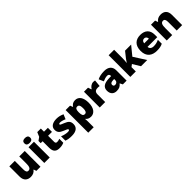

<svg xmlns="http://www.w3.org/2000/svg" viewBox="438 -2647 4759 4759"><g transform="rotate(-45 2817.0 -268.0)"><path d="M604 -553H413V-311C413 -201 394 -141 322 -141C275 -141 256 -179 256 -251V-553H65V-193C65 -51 149 10 258 10C326 10 390 -13 425 -69H436L460 0H604Z M833 -776C777 -776 732 -759 732 -691C732 -625 777 -607 833 -607C888 -607 935 -625 935 -691C935 -759 888 -776 833 -776ZM928 -553H737V0H928Z M1332 -141C1299 -141 1280 -159 1280 -195V-410H1416V-553H1280V-664H1155L1106 -548L1021 -488V-410H1088V-182C1088 -32 1161 10 1269 10C1341 10 1382 -3 1424 -21V-160C1393 -149 1366 -141 1332 -141Z M1932 -170C1932 -267 1886 -307 1790 -346C1698 -383 1679 -390 1679 -411C1679 -426 1696 -434 1726 -434C1759 -434 1821 -418 1876 -393L1928 -516C1859 -547 1798 -563 1725 -563C1588 -563 1497 -508 1497 -400C1497 -309 1542 -266 1634 -228C1727 -190 1752 -181 1752 -157C1752 -138 1733 -129 1690 -129C1648 -129 1568 -142 1498 -174V-21C1562 3 1619 10 1698 10C1866 10 1932 -65 1932 -170Z M2376 -563C2299 -563 2256 -526 2229 -483H2220L2193 -553H2038V240H2229V38C2229 -1 2226 -29 2223 -54H2229C2253 -24 2292 10 2370 10C2486 10 2572 -89 2572 -278C2572 -462 2498 -563 2376 -563ZM2304 -413C2352 -413 2378 -377 2378 -280C2378 -182 2353 -144 2305 -144C2246 -144 2229 -191 2229 -279V-294C2231 -373 2248 -413 2304 -413Z M3015 -563C2952 -563 2892 -519 2862 -465H2853L2823 -553H2681V0H2872V-272C2872 -372 2943 -383 2991 -383C3026 -383 3043 -380 3056 -377L3073 -557C3062 -559 3036 -563 3015 -563Z M3400 -563C3300 -563 3220 -546 3156 -513L3211 -387C3265 -411 3321 -428 3365 -428C3406 -428 3432 -409 3432 -360V-352L3340 -349C3184 -342 3100 -287 3100 -169C3100 -48 3172 10 3268 10C3360 10 3403 -14 3450 -73H3454L3491 0H3623V-363C3623 -491 3540 -563 3400 -563ZM3389 -245 3433 -247V-204C3433 -157 3395 -125 3349 -125C3316 -125 3294 -142 3294 -180C3294 -220 3319 -242 3389 -245Z M3945 -461V-760H3753V0H3945V-151L4007 -198L4128 0H4346L4142 -318L4334 -553H4121L3997 -397C3979 -374 3953 -334 3938 -311H3934C3941 -356 3945 -416 3945 -461Z M4661 -563C4498 -563 4388 -472 4388 -273C4388 -76 4512 10 4679 10C4775 10 4833 -3 4886 -31V-168C4825 -139 4771 -126 4702 -126C4624 -126 4584 -167 4581 -225H4922V-310C4922 -479 4822 -563 4661 -563ZM4668 -433C4720 -433 4748 -394 4749 -345H4585C4590 -406 4623 -433 4668 -433Z M5376 -563C5298 -563 5242 -532 5207 -480H5200L5174 -553H5030V0H5221V-242C5221 -352 5240 -413 5312 -413C5359 -413 5379 -375 5379 -302V0H5570V-360C5570 -502 5490 -563 5376 -563Z"/></g></svg>

Font: Noto Sans Malayalam Black
Style: Regular
Weight: 900
Designer: Jelle Bosma - Monotype Design Team
Foundry: Monotype Imaging Inc.
Version: Version 2.104